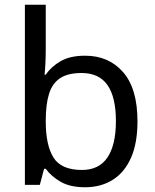

<svg xmlns="http://www.w3.org/2000/svg" viewBox="-20 -780 655 810"><path d="M173 -575Q173 -541 171.5 -511.5Q170 -482 168 -465H173Q196 -499 236 -522Q276 -545 339 -545Q439 -545 499.5 -475.5Q560 -406 560 -268Q560 -176 532.5 -114Q505 -52 455 -21Q405 10 339 10Q276 10 236 -13Q196 -36 173 -68H166L148 0H85V-760H173ZM324 -472Q267 -472 234 -450.5Q201 -429 187 -384.5Q173 -340 173 -271V-267Q173 -168 205.5 -115.5Q238 -63 326 -63Q398 -63 433.5 -116Q469 -169 469 -269Q469 -370 433.5 -421Q398 -472 324 -472Z"/></svg>

Font: uhindi05
Style: Book
Weight: 400
Designer: Jelle Bosma - Monotype Design Team
Foundry: Monotype Imaging Inc.
Version: Version 2.003